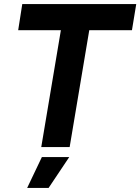

<svg xmlns="http://www.w3.org/2000/svg" viewBox="-20 -720 687 940"><path d="M278 -572H69L89 -700H647L626 -572H417L321 0H182ZM185 49H319L218 200H113Z"/></svg>

Font: Oak Sans
Style: Bold Italic
Weight: 700
Italic angle: -9.5°
Foundry: Erik Kennedy, Walven
Version: Version 1.000